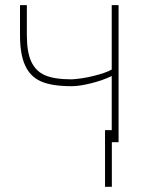

<svg xmlns="http://www.w3.org/2000/svg" viewBox="-20 -548 561 740"><path d="M437 -528.3C437 -528.3 410.6 -528.3 410.6 -528.3C410.6 -528.3 410.6 -279.8 410.6 -279.8C410.6 -279.8 410.6 -279.8 410.6 -279.8C393.6 -270.5 370.6 -262.7 340.8 -255.4C311 -248 282.7 -243.7 256.8 -242.2C256.8 -242.2 256.8 -242.2 256.8 -242.2C211.4 -242.2 176.8 -247.6 152.8 -258.3C128.9 -269 111.3 -286.6 100.1 -311.5C88.9 -335.9 83.5 -369.6 83.5 -413.1C83.5 -413.1 83.5 -528.3 83.5 -528.3C83.5 -528.3 57.1 -528.3 57.1 -528.3C57.1 -528.3 57.1 -413.1 57.1 -413.1C57.1 -413.1 57.1 -413.1 57.1 -413.1C57.1 -363.8 63.5 -324.7 76.7 -296.4C89.4 -267.6 109.4 -247.1 136.7 -234.9C164.1 -222.2 204.1 -215.8 256.8 -215.8C256.8 -215.8 256.8 -215.8 256.8 -215.8C276.9 -215.8 301.8 -219.7 331.5 -227.1C360.8 -234.4 387.2 -243.7 410.6 -254.9C410.6 -254.9 410.6 0 410.6 0C410.6 0 437 0 437 0C437 0 437 -528.3 437 -528.3ZM411.1 -46.4C411.1 -46.4 384.8 -46.4 384.8 -46.4C384.8 -46.4 384.8 171.9 384.8 171.9C384.8 171.9 411.1 171.9 411.1 171.9C411.1 171.9 411.1 -46.4 411.1 -46.4Z"/></svg>

Font: WOX
Style: Regular
Weight: 500
Designer: Google
Foundry: ""
Version: ""